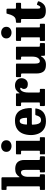

<svg xmlns="http://www.w3.org/2000/svg" viewBox="1279 -2105 843 3441"><g transform="rotate(-90 1700.5 -384.5)"><path d="M66.5 -688.5H33.5Q22 -688.5 19.2 -692.2Q16.5 -696 16.5 -709V-759Q16.5 -772 19.5 -776Q22.5 -780 34.5 -780H224.5Q234 -780 239.2 -776.2Q244.5 -772.5 244.5 -760.5V-473Q244.5 -452.5 246.8 -452.2Q249 -452 256 -464Q274 -494.5 307.5 -514Q341 -533.5 392 -533.5Q475.5 -533.5 514.8 -491Q554 -448.5 554 -368.5V-109.5Q554 -97 557 -94.2Q560 -91.5 571 -91.5H605Q620 -91.5 620 -76.5V-19Q620 -5.5 617 -2.8Q614 0 601.5 0H347.5Q336.5 0 334 -3.8Q331.5 -7.5 331.5 -19V-73.5Q331.5 -82 333 -86.8Q334.5 -91.5 341.5 -91.5H364.5Q372 -91.5 374.2 -94.2Q376.5 -97 376.5 -108V-348Q376.5 -392.5 365.8 -411.2Q355 -430 329 -430Q298 -430 275 -398.5Q252 -367 252 -299.5V-108Q252 -98 254.5 -94.8Q257 -91.5 265 -91.5H285Q292.5 -91.5 295 -88.5Q297.5 -85.5 297.5 -75V-17Q297.5 -6 292.8 -3Q288 0 278 0H29.5Q20.5 0 18.5 -3Q16.5 -6 16.5 -16V-74Q16.5 -85 19 -88.2Q21.5 -91.5 32.5 -91.5H67Q76 -91.5 78.8 -94.2Q81.5 -97 81.5 -109.5V-669.5Q81.5 -681 78.8 -684.8Q76 -688.5 66.5 -688.5Z M699.5 -692.5Q699.5 -736.5 730 -761Q760.5 -785.5 803.5 -785.5Q846 -785.5 876.8 -761Q907.5 -736.5 907.5 -692.5Q907.5 -648.5 876.8 -624Q846 -599.5 803.5 -599.5Q760.5 -599.5 730 -624Q699.5 -648.5 699.5 -692.5ZM709.5 -428.5H667Q654.5 -428.5 654.5 -439V-506.5Q654.5 -520 668.5 -520H885.5Q892.5 -520 895 -518.5Q897.5 -517 897.5 -510V-104Q897.5 -97 899 -94.2Q900.5 -91.5 908 -91.5H949Q957 -91.5 959.8 -90Q962.5 -88.5 962.5 -80V-14.5Q962.5 -4.5 959.2 -2.2Q956 0 946 0H667.5Q659.5 0 657 -2.2Q654.5 -4.5 654.5 -12.5V-77Q654.5 -86.5 657 -89Q659.5 -91.5 668.5 -91.5H707Q715 -91.5 717.2 -93.5Q719.5 -95.5 719.5 -103.5V-415.5Q719.5 -428.5 709.5 -428.5Z M1000.5 -250Q1000.5 -330 1026 -395.2Q1051.5 -460.5 1108.5 -499Q1165.5 -537.5 1259 -537.5Q1330 -537.5 1374.2 -512Q1418.5 -486.5 1442.5 -444.5Q1466.5 -402.5 1475.5 -352.5Q1484.5 -302.5 1484.5 -253Q1484.5 -242 1481.5 -238.8Q1478.5 -235.5 1467 -235.5H1199.5Q1189.5 -235.5 1188 -232.5Q1186.5 -229.5 1187 -220.5Q1188 -179.5 1194.8 -145.8Q1201.5 -112 1218.8 -91.5Q1236 -71 1268 -71Q1306 -71 1325.2 -95Q1344.5 -119 1355 -161Q1356.5 -167 1360 -170Q1363.5 -173 1372 -173H1464.5Q1474.5 -173 1476.5 -170.8Q1478.5 -168.5 1477.5 -160.5Q1448.5 17.5 1250.5 17.5Q1159.5 17.5 1104.5 -20.2Q1049.5 -58 1025 -119Q1000.5 -180 1000.5 -250ZM1202.5 -322.5H1297Q1307 -322.5 1308.8 -324Q1310.5 -325.5 1310.5 -334.5Q1310 -363.5 1305 -390.8Q1300 -418 1288 -435.5Q1276 -453 1254.5 -453Q1219 -453 1205.2 -419.2Q1191.5 -385.5 1189 -339Q1188.5 -329 1189.5 -325.8Q1190.5 -322.5 1202.5 -322.5Z M1585 -407.5Q1585 -420 1582.5 -424.2Q1580 -428.5 1568 -428.5H1537.5Q1526.5 -428.5 1523.2 -431.2Q1520 -434 1520 -445V-500.5Q1520 -512.5 1523.8 -516.2Q1527.5 -520 1538.5 -520H1730.5Q1740 -520 1743.5 -517.2Q1747 -514.5 1747 -504V-474.5Q1747 -442.5 1757.5 -462Q1774.5 -491.5 1806 -514.5Q1837.5 -537.5 1889.5 -537.5Q1943.5 -537.5 1981.5 -506.5Q2019.5 -475.5 2019.5 -417Q2019.5 -393 2008 -367.2Q1996.5 -341.5 1973.2 -324.2Q1950 -307 1914.5 -307Q1872.5 -307 1849.8 -325.5Q1827 -344 1827 -378Q1827 -395 1832.5 -404.2Q1838 -413.5 1843.2 -419.8Q1848.5 -426 1848.5 -433Q1848.5 -444 1834 -444Q1806 -444 1784.5 -405.5Q1763 -367 1763 -298V-110Q1763 -98 1766.2 -94.8Q1769.5 -91.5 1782 -91.5H1815Q1824.5 -91.5 1826.5 -88Q1828.5 -84.5 1828.5 -75V-19Q1828.5 -8 1826.2 -4Q1824 0 1813.5 0H1540Q1529 0 1524.5 -3.5Q1520 -7 1520 -18.5V-77Q1520 -87 1524 -89.2Q1528 -91.5 1538 -91.5H1564Q1576.5 -91.5 1580.8 -94.5Q1585 -97.5 1585 -109.5Z M2104 -153V-408Q2104 -420 2101 -424.2Q2098 -428.5 2087 -428.5H2058Q2047 -428.5 2042.8 -431.8Q2038.5 -435 2038.5 -446.5V-499Q2038.5 -512 2041.5 -516Q2044.5 -520 2057 -520H2262.5Q2274 -520 2277.8 -516.8Q2281.5 -513.5 2281.5 -501.5V-175.5Q2281.5 -131 2292 -111.5Q2302.5 -92 2327 -92Q2357 -92 2381.8 -125.8Q2406.5 -159.5 2406.5 -231.5V-408.5Q2406.5 -419.5 2404 -424Q2401.5 -428.5 2393 -428.5H2366Q2358 -428.5 2355 -431Q2352 -433.5 2352 -444V-502Q2352 -513 2354.5 -516.5Q2357 -520 2367.5 -520H2568Q2579 -520 2581.5 -516.5Q2584 -513 2584 -502V-111Q2584 -97 2588.2 -94.2Q2592.5 -91.5 2606 -91.5H2635Q2649 -91.5 2649 -76V-19Q2649 -7.5 2646.5 -3.8Q2644 0 2633 0H2443Q2429 0 2425.2 -4.2Q2421.5 -8.5 2421.5 -23V-57.5Q2421.5 -69.5 2416.8 -71.5Q2412 -73.5 2405.5 -61.5Q2387 -26.5 2351 -4.5Q2315 17.5 2259.5 17.5Q2172 17.5 2138 -27.8Q2104 -73 2104 -153Z M2732.5 -692.5Q2732.5 -736.5 2763 -761Q2793.5 -785.5 2836.5 -785.5Q2879 -785.5 2909.8 -761Q2940.5 -736.5 2940.5 -692.5Q2940.5 -648.5 2909.8 -624Q2879 -599.5 2836.5 -599.5Q2793.5 -599.5 2763 -624Q2732.5 -648.5 2732.5 -692.5ZM2742.5 -428.5H2700Q2687.5 -428.5 2687.5 -439V-506.5Q2687.5 -520 2701.5 -520H2918.5Q2925.5 -520 2928 -518.5Q2930.5 -517 2930.5 -510V-104Q2930.5 -97 2932 -94.2Q2933.5 -91.5 2941 -91.5H2982Q2990 -91.5 2992.8 -90Q2995.5 -88.5 2995.5 -80V-14.5Q2995.5 -4.5 2992.2 -2.2Q2989 0 2979 0H2700.5Q2692.5 0 2690 -2.2Q2687.5 -4.5 2687.5 -12.5V-77Q2687.5 -86.5 2690 -89Q2692.5 -91.5 2701.5 -91.5H2740Q2748 -91.5 2750.2 -93.5Q2752.5 -95.5 2752.5 -103.5V-415.5Q2752.5 -428.5 2742.5 -428.5Z M3396 -107.5Q3380 -57 3341.5 -20.8Q3303 15.5 3227.5 15.5Q3149 15.5 3114.8 -18Q3080.5 -51.5 3080.5 -122.5V-409.5Q3080.5 -420 3078.2 -424.2Q3076 -428.5 3065.5 -428.5H3027.5Q3018.5 -428.5 3015.5 -431.5Q3012.5 -434.5 3012.5 -444V-502.5Q3012.5 -514 3015.5 -517Q3018.5 -520 3029.5 -520Q3061 -520 3087.2 -529Q3113.5 -538 3135 -570.2Q3156.5 -602.5 3173.5 -672Q3176 -682 3177.8 -685.8Q3179.5 -689.5 3193 -689.5H3249.5Q3265.5 -689.5 3265.5 -673.5V-539Q3265.5 -527.5 3268.5 -523.8Q3271.5 -520 3282.5 -520H3357Q3365 -520 3367.8 -517Q3370.5 -514 3370.5 -505.5V-440.5Q3370.5 -428.5 3356 -428.5H3283Q3265.5 -428.5 3265.5 -412V-141.5Q3265.5 -110 3270 -96.5Q3274.5 -83 3288.5 -83Q3301.5 -83 3311.8 -96.5Q3322 -110 3331 -134.5Q3334.5 -143 3339 -144Q3343.5 -145 3352.5 -141.5L3386 -129Q3395.5 -125.5 3397.2 -120.8Q3399 -116 3396 -107.5Z"/></g></svg>

Font: Besley* Narrow Heavy
Style: Regular
Weight: 800
Width: 4
Designer: Owen Earl
Foundry: indestructible type*
Version: Version 3.000; ttfautohint (v1.8.3)